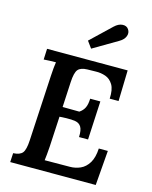

<svg xmlns="http://www.w3.org/2000/svg" viewBox="-137 -1041 896 1130"><g transform="rotate(15 311.0 -476.0)"><path d="M565 -700 560 -512H506Q509 -568 491.5 -597Q474 -626 445.5 -636Q417 -646 387 -645L334 -644Q294 -643 278 -624Q262 -605 259 -546L251 -393L353 -392Q374 -406 384 -426.5Q394 -447 395 -482H457L445 -247H390Q392 -290 380 -309Q368 -328 345 -332Q322 -336 289 -335L248 -333L238 -148Q236 -121 234 -98.5Q232 -76 230 -63L383 -64Q417 -64 447 -77.5Q477 -91 497 -123.5Q517 -156 520 -212H575L558 0H37L40 -55Q81 -57 96.5 -76.5Q112 -96 115 -154L137 -553Q138 -578 140.5 -601Q143 -624 145 -637Q129 -637 106.5 -636Q84 -635 71 -634L74 -700ZM324 -768 294 -809 418 -927Q442 -950 467 -951.5Q492 -953 504 -935Q517 -916 508.5 -893.5Q500 -871 472 -855Z"/></g></svg>

Font: Lora SemiBold
Style: Italic
Weight: 600
Italic angle: -3°
Designer: Olga Karpushina, Alexei Vanyashin (Cyrillic)
Foundry: Cyreal
Version: Version 3.011; ttfautohint (v1.8.4.7-5d5b)